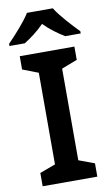

<svg xmlns="http://www.w3.org/2000/svg" viewBox="-112 -988 594 1038"><g transform="rotate(-10 185.5 -469.0)"><path d="M256 -938H114C87 -893 27 -828 -10 -790V-778H74C109 -800 149 -829 184 -865C219 -829 261 -799 296 -778H381V-790C345 -827 283 -893 256 -938ZM335 0V-73L249 -105V-608L335 -641V-714H35V-641L121 -608V-105L35 -73V0Z"/></g></svg>

Font: Noto Sans Telugu SemiBold
Style: Regular
Weight: 600
Designer: Jelle Bosma - Monotype Design Team
Foundry: Monotype Imaging Inc.
Version: Version 2.005